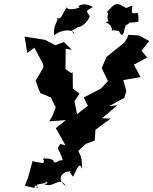

<svg xmlns="http://www.w3.org/2000/svg" viewBox="-20 -912 765 959"><path d="M166 10 206 2C211 -14 229 7 200 7C246 33 276 -37 309 17C266 -9 278 -53 333 -58C320 -36 309 -83 345 -29C369 -80 378 -102 390 -69C390 -133 380 -137 371 -158L408 -193L453 -210L457 -264L533 -320L490 -321L566 -386L525 -382L601 -423L611 -457L596 -512L682 -527L649 -589L715 -625L687 -659L725 -707L675 -735L621 -738L616 -724L602 -700L512 -628L488 -572L519 -507L485 -470L398 -425L419 -384L365 -342L352 -406L377 -445L344 -469L343 -551L336 -547L307 -567L308 -668L338 -664L299 -702L256 -686L205 -713L103 -729L116 -648L152 -674L195 -592L197 -575L158 -509C166 -488 172 -466 182 -447L234 -425L258 -376L242 -333L226 -306L309 -312L259 -272L307 -186L281 -193C258 -156 270 -188 294 -111C265 -115 271 -97 249 -102C250 -127 170 -123 203 -111V-132L197 -97L149 -105L143 -109L121 -28L104 16L153 27C150 -2 183 30 162 25ZM337 -758C395 -783 354 -796 350 -777C395 -764 438 -831 425 -836C408 -861 410 -856 444 -877C379 -915 347 -856 398 -883C313 -845 306 -882 317 -879C283 -837 293 -812 260 -822C282 -813 244 -798 250 -736C303 -774 353 -761 351 -741ZM574 -757C590 -725 595 -731 607 -784C647 -810 613 -794 671 -803C675 -878 657 -832 639 -850C637 -890 655 -888 610 -872C558 -904 557 -897 512 -850C532 -850 507 -838 522 -805C485 -797 536 -807 541 -758C562 -770 600 -796 536 -763Z"/></svg>

Font: Asimov Aggro
Style: It
Weight: 500
Designer: Google
Version: Version 2.000980; 2014